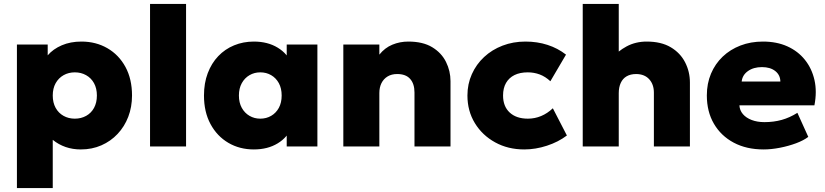

<svg xmlns="http://www.w3.org/2000/svg" viewBox="-20 -740 4167 970"><path d="M65.5 210V-515H221V-460.5Q248.5 -492.5 292.2 -511.2Q336 -530 391.5 -530Q464.5 -530 522.5 -496.5Q580.5 -463 613.8 -401.8Q647 -340.5 647 -257.5Q647 -199.5 628 -150Q609 -100.5 574.2 -63.5Q539.5 -26.5 492.2 -5.8Q445 15 388 15Q347.5 15 311.8 2.8Q276 -9.5 246.5 -33.5V210ZM358 -140.5Q390 -140.5 415.5 -154.8Q441 -169 455.2 -195.2Q469.5 -221.5 469.5 -257.5Q469.5 -293.5 455 -319.8Q440.5 -346 415 -360.2Q389.5 -374.5 358 -374.5Q326.5 -374.5 301.2 -360.2Q276 -346 261.2 -319.8Q246.5 -293.5 246.5 -257.5Q246.5 -221.5 261 -195.2Q275.5 -169 300.8 -154.8Q326 -140.5 358 -140.5Z M738 0V-720H920V0Z M1262.5 15Q1190.5 15 1133.5 -18.5Q1076.5 -52 1043.5 -113.2Q1010.5 -174.5 1010.5 -257.5Q1010.5 -320 1029.5 -370.2Q1048.5 -420.5 1082.5 -456.2Q1116.5 -492 1162.8 -511Q1209 -530 1262.5 -530Q1332.5 -530 1383 -499.2Q1433.5 -468.5 1453.5 -416.5L1428.5 -377.5V-515H1583.5V0H1428.5V-137.5L1453.5 -98.5Q1433.5 -46.5 1383 -15.8Q1332.5 15 1262.5 15ZM1295 -140.5Q1325.5 -140.5 1350 -154.8Q1374.5 -169 1388.8 -195.2Q1403 -221.5 1403 -257.5Q1403 -293.5 1388.8 -319.8Q1374.5 -346 1350 -360.2Q1325.5 -374.5 1295 -374.5Q1265 -374.5 1240.5 -360.2Q1216 -346 1201.5 -319.8Q1187 -293.5 1187 -257.5Q1187 -221.5 1201.5 -195.2Q1216 -169 1240.5 -154.8Q1265 -140.5 1295 -140.5Z M1714.5 0V-515H1896.5V-464Q1924 -498.5 1962 -514.2Q2000 -530 2043 -530Q2116.5 -530 2163.5 -501.5Q2210.5 -473 2233.2 -427.2Q2256 -381.5 2256 -330V0H2074V-273Q2074 -316.5 2052.2 -341.2Q2030.5 -366 1986.5 -366Q1958.5 -366 1938.2 -353.8Q1918 -341.5 1907.2 -320Q1896.5 -298.5 1896.5 -270V0Z M2628.5 15Q2546.5 15 2481.5 -20.8Q2416.5 -56.5 2379 -118Q2341.5 -179.5 2341.5 -257.5Q2341.5 -315.5 2363.8 -365.2Q2386 -415 2425.8 -452Q2465.5 -489 2519 -509.5Q2572.5 -530 2634.5 -530Q2694.5 -530 2746.2 -513.2Q2798 -496.5 2839.5 -464L2760.5 -329.5Q2735.5 -353 2706.8 -363.8Q2678 -374.5 2646.5 -374.5Q2607 -374.5 2579.2 -360.8Q2551.5 -347 2536.5 -321Q2521.5 -295 2521.5 -257.5Q2521.5 -202.5 2555 -171.5Q2588.5 -140.5 2647 -140.5Q2682 -140.5 2713.8 -153.8Q2745.5 -167 2773 -193L2844 -55.5Q2800.5 -22.5 2743 -3.8Q2685.5 15 2628.5 15Z M2924 0V-720H3106V-396.5L3067.5 -442Q3100.5 -481.5 3146 -505.8Q3191.5 -530 3247 -530Q3320.5 -530 3368.8 -501.2Q3417 -472.5 3441.2 -425.2Q3465.5 -378 3465.5 -323V0H3283.5V-272Q3283.5 -313.5 3260 -339.5Q3236.5 -365.5 3194.5 -366Q3165.5 -366 3145.8 -354.5Q3126 -343 3116 -321Q3106 -299 3106 -269.5V0Z M3837.5 15Q3751.5 15 3687 -19.2Q3622.5 -53.5 3586.8 -114.8Q3551 -176 3551 -258Q3551 -318 3572 -367.8Q3593 -417.5 3631 -453.8Q3669 -490 3720.8 -510Q3772.5 -530 3834.5 -530Q3904 -530 3957.8 -505.8Q4011.5 -481.5 4046.5 -437.8Q4081.5 -394 4094.8 -335.5Q4108 -277 4094.5 -208H3715.5Q3717 -182.5 3733.2 -163.5Q3749.5 -144.5 3777.5 -133.8Q3805.5 -123 3842 -123Q3888.5 -123 3929 -134.2Q3969.5 -145.5 4008.5 -170L4063.5 -48.5Q4040 -30.5 4001.8 -16.2Q3963.5 -2 3920 6.5Q3876.5 15 3837.5 15ZM3727 -328H3922.5Q3922 -361 3896.8 -381Q3871.5 -401 3829.5 -401Q3787 -401 3758.8 -381Q3730.5 -361 3727 -328Z"/></svg>

Font: Geologica ExtraBold
Style: Regular
Weight: 800
Designer: Sindre Bremnes, Frode Helland
Foundry: Monokrom Skriftforlag AS
Version: Version 1.010;gftools[0.9.28]